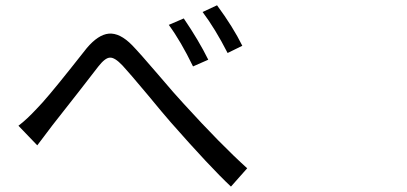

<svg xmlns="http://www.w3.org/2000/svg" viewBox="-20 -729 1540 727"><path d="M854.5 -22.5Q775.4 -96.7 626 -266.6Q598.6 -297.9 540 -369.1Q469.7 -453.1 444.3 -480.5Q414.1 -512.7 395.5 -510.7Q377.9 -509.8 352.5 -477.5Q333 -452.1 278.3 -381.8Q205.1 -288.1 178.7 -254.9Q168 -241.2 145.5 -210.9Q127.9 -187.5 121.1 -178.7L49.8 -252.9Q81.1 -276.4 119.1 -317.4Q154.3 -352.5 249 -471.7Q291 -525.4 308.6 -546.9Q351.6 -597.7 391.6 -601.6Q433.6 -605.5 480.5 -557.6Q509.8 -527.3 579.1 -446.3Q645.5 -368.2 675.8 -335.9Q816.4 -181.6 916 -91.8ZM710.9 -477.5Q665 -572.3 619.1 -634.8L675.8 -659.2Q732.4 -576.2 768.6 -502.9ZM841.8 -528.3Q794.9 -620.1 747.1 -683.6L801.8 -709Q862.3 -627 897.5 -555.7Z"/></svg>

Font: Bpmf GenYo Gothic R
Style: R
Weight: 400
Foundry: But Ko
Version: Version 1.320